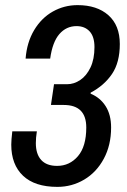

<svg xmlns="http://www.w3.org/2000/svg" viewBox="-20 -718 496 750"><path d="M24 -153Q24 -170 28 -205H124Q120 -180 120 -159Q120 -116 141 -93Q162 -70 203 -70Q252 -70 284.5 -108Q317 -146 317 -220Q317 -308 229 -308H179L191 -389H242Q269 -389 293.5 -405.5Q318 -422 333.5 -454.5Q349 -487 349 -534Q349 -575 330 -595.5Q311 -616 279 -616Q239 -616 212 -585Q185 -554 176 -489H80Q85 -553 113.5 -600.5Q142 -648 186.5 -673Q231 -698 283 -698Q359 -698 403.5 -658.5Q448 -619 448 -546Q448 -474 417.5 -429Q387 -384 334 -356V-352Q371 -337 392.5 -303.5Q414 -270 414 -220Q414 -151 385.5 -98Q357 -45 309 -16.5Q261 12 204 12Q116 12 70 -31.5Q24 -75 24 -153Z"/></svg>

Font: Archivo Narrow Medium
Style: Italic
Weight: 500
Italic angle: -8°
Designer: Hector Gatti
Foundry: Omnibus-Type
Version: Version 2.001